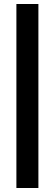

<svg xmlns="http://www.w3.org/2000/svg" viewBox="-20 -810 274 960"><path d="M62 130V-790H172V130Z"/></svg>

Font: Instrument Sans SemiBold
Style: Regular
Weight: 600
Designer: Rodrigo Fuenzalida
Foundry: fragTYPE
Version: Version 1.000;gftools[0.9.28]